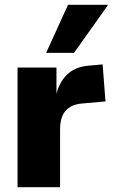

<svg xmlns="http://www.w3.org/2000/svg" viewBox="-20 -779 470 799"><path d="M53 0V-498H215V-375H212Q223 -433 258 -467.5Q293 -502 352 -506L407 -511L419 -357L319 -348Q276 -344 253 -318Q230 -292 230 -240V0ZM172 -559 263 -759H430L288 -559Z"/></svg>

Font: Nunito Sans 10pt SemiCondensed Black
Style: Regular
Weight: 900
Width: 4
Designer: Vernon Adams
Foundry: Vernon Adams
Version: Version 3.101;gftools[0.9.27]